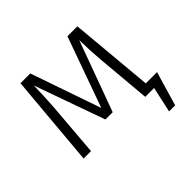

<svg xmlns="http://www.w3.org/2000/svg" viewBox="-162 -702 1026 1026"><g transform="rotate(-45 351.5 -189.0)"><path d="M587 -49 544 -523H469L326 -124L188 -523H114L68 0H124L149 -305C153 -361 155 -414 156 -464L298 -65H353L499 -464C500 -408 502 -362 507 -305L534 0H601L569 145H615L672 -49Z"/></g></svg>

Font: FiraGO Light
Style: Regular
Weight: 300
Designer: bBox Type
Foundry: bBox Type GmbH
Version: Version 1.001;PS 001.001;hotconv 1.0.88;makeotf.lib2.5.64775